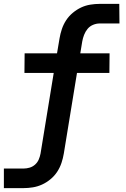

<svg xmlns="http://www.w3.org/2000/svg" viewBox="-31 -755 651 990"><path d="M-11 215V114H91Q106 114 121.5 109.5Q137 105 149.5 94Q162 83 168.5 68Q175 53 178 37L246 -379H95L96 -480H263L276 -557Q280 -581 288 -605Q296 -629 310 -650.5Q324 -672 344.5 -689Q365 -706 387.5 -716.5Q410 -727 434.5 -731Q459 -735 483 -735H584L585 -634H483Q466 -634 449 -627Q432 -620 420.5 -606Q409 -592 402.5 -575Q396 -558 393 -541L383 -480H534L533 -379H366L298 37Q294 61 286 85Q278 109 264 130.5Q250 152 229.5 169Q209 186 186 196.5Q163 207 138.5 211Q114 215 90 215Z"/></svg>

Font: Iosevka Extended
Style: Bold Italic
Weight: 700
Width: 7
Italic angle: -9°
Monospace: yes
Designer: Belleve Invis
Foundry: Belleve Invis
Version: Version 32.5.0; ttfautohint (v1.8.4)